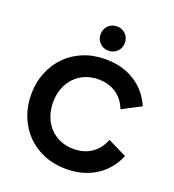

<svg xmlns="http://www.w3.org/2000/svg" viewBox="-165 -1061 1090 1204"><g transform="rotate(20 380.0 -459.0)"><path d="M413 16Q332 16 265 -11.5Q198 -39 150 -88Q102 -137 75 -204Q48 -271 48 -350Q48 -429 75 -496Q102 -563 150 -612Q198 -661 265 -688.5Q332 -716 413 -716Q525 -716 608 -664Q691 -612 731 -518L606 -453Q582 -515 532.5 -548.5Q483 -582 414 -582Q365 -582 324.5 -565Q284 -548 255 -517Q226 -486 210 -443.5Q194 -401 194 -350Q194 -299 210 -256.5Q226 -214 255 -183Q284 -152 324.5 -135Q365 -118 414 -118Q483 -118 533 -152Q583 -186 607 -249L733 -187Q694 -91 610 -37.5Q526 16 413 16ZM409 -772Q375 -772 351.5 -795Q328 -818 328 -853Q328 -888 351.5 -911Q375 -934 409 -934Q443 -934 466.5 -911Q490 -888 490 -853Q490 -818 466.5 -795Q443 -772 409 -772Z"/></g></svg>

Font: NT Somic Bold
Style: Regular
Weight: 700
Designer: Ravid Balaliev — lead type designer, mastering
Michael Voronin — secret advisor, marketing
Ivan Kovalenko — best boy
Foundry: NT Type
Version: Version 0.7